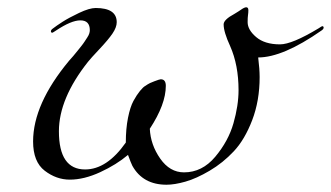

<svg xmlns="http://www.w3.org/2000/svg" viewBox="-20 -482 910 528"><path d="M595 -415Q595 -428 625 -444Q630 -447 635.5 -450.5Q641 -454 644.5 -456.5Q648 -459 651.5 -460.5Q655 -462 657 -462Q663 -462 663 -454Q663 -447 662 -440.5Q661 -434 661 -421Q661 -400 684.5 -380Q708 -360 750 -360Q783 -360 856 -404Q865 -410 866 -410Q870 -410 870 -406Q870 -402 864 -398Q758 -324 690 -324Q694 -292 694 -270Q694 -205 673.5 -151.5Q653 -98 623 -66Q593 -34 556.5 -12.5Q520 9 490 17.5Q460 26 438 26Q373 26 344 -26Q340 -34 332 -56Q300 -29 255.5 -8.5Q211 12 172 12Q135 12 103 -12.5Q71 -37 71 -93Q71 -196 170 -315Q174 -319 181.5 -328Q189 -337 193 -342Q197 -347 203 -354.5Q209 -362 212.5 -367.5Q216 -373 220 -379Q224 -385 225.5 -390Q227 -395 227 -399Q227 -426 201 -426Q176 -426 134 -398Q125 -392 124 -392Q120 -392 120 -396Q120 -400 126 -404Q135 -411 152 -422Q169 -433 197.5 -446.5Q226 -460 243 -460Q301 -460 301 -421Q301 -407 289.5 -390Q278 -373 253.5 -347Q229 -321 222 -312Q142 -211 142 -121Q142 -16 214 -16Q274 -16 326 -90Q326 -128 332 -158Q338 -188 347 -204.5Q356 -221 365 -232Q374 -243 380 -246L386 -250Q390 -253 404.5 -258.5Q419 -264 422 -264Q436 -264 436 -246Q436 -195 392 -128Q394 -84 420.5 -46Q447 -8 486 -8Q536 -8 572 -51Q608 -94 622 -143Q636 -192 636 -234Q636 -303 613 -355Q595 -394 595 -415Z"/></svg>

Font: Miama Nueva
Style: Medium
Weight: 400
Italic angle: -28°
Version: Version 1.0